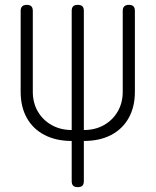

<svg xmlns="http://www.w3.org/2000/svg" viewBox="-20 -580 640 790"><path d="M300 190Q287 190 281 184Q275 178 275 165V0Q211 0 163.5 -24.5Q116 -49 90.5 -94.5Q65 -140 65 -202V-535Q65 -548 71.5 -554Q78 -560 90 -560Q103 -560 109 -554Q115 -548 115 -535V-202Q115 -157 135.5 -121.5Q156 -86 192.5 -65.5Q229 -45 275 -45V-535Q275 -548 281 -554Q287 -560 300 -560Q313 -560 319 -554Q325 -548 325 -535V-45Q372 -45 408 -65.5Q444 -86 464.5 -121.5Q485 -157 485 -202V-535Q485 -548 491.5 -554Q498 -560 510 -560Q523 -560 529 -554Q535 -548 535 -535V-202Q535 -140 509.5 -94.5Q484 -49 437 -24.5Q390 0 325 0V165Q325 178 319 184Q313 190 300 190Z"/></svg>

Font: Maple Mono Thin
Style: Regular
Weight: 250
Monospace: yes
Designer: subframe7536
Version: Version 7.000